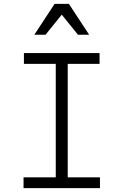

<svg xmlns="http://www.w3.org/2000/svg" viewBox="-20 -975 640 995"><path d="M102 0H498V-56H331V-644H496V-700H104V-644H269V-56H102ZM158 -795H216L300 -899L384 -795H442L337 -955H263Z"/></svg>

Font: CommitMonoV142 ExtLt
Style: Regular
Weight: 200
Monospace: yes
Designer: Eigil Nikolajsen
Foundry: Eigil Nikolajsen
Version: Version 1.142